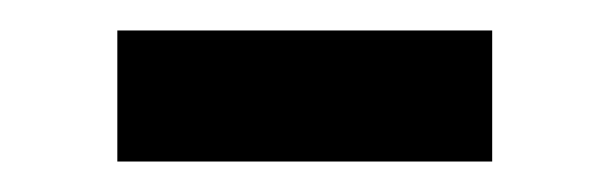

<svg xmlns="http://www.w3.org/2000/svg" viewBox="-20 -335 401 126"><path d="M57 -229V-315H303V-229Z"/></svg>

Font: Instrument Sans Condensed Medium
Style: Regular
Weight: 500
Width: 3
Designer: Rodrigo Fuenzalida
Foundry: fragTYPE
Version: Version 1.000;gftools[0.9.28]